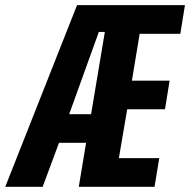

<svg xmlns="http://www.w3.org/2000/svg" viewBox="-23 -718 731 738"><path d="M279.8 0H571L589.1 -110.1H433.9L465.9 -297.9H611.2L628.9 -408H484L513.8 -588.1H670.1L687.9 -698.2H273.1L-2.8 0H141L203.8 -169H307.9ZM242.9 -279.1 356.9 -595.2H380L327.1 -279.1Z"/></svg>

Font: Margiela Mono Italic Bold It
Style: Regular
Weight: 700
Designer: Mike Abbink, Paul van der Laan, Pieter van Rosmalen
Foundry: Bold Monday
Version: Version 2.003 2021